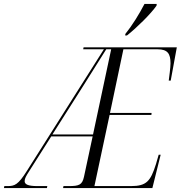

<svg xmlns="http://www.w3.org/2000/svg" viewBox="-78 -954 917 974"><path d="M558 -782 557 -774H566C618 -815 688 -885 716 -925L717 -934H655C628 -882 592 -824 558 -782ZM-58 0H160L162 -10H112C66 -10 47 -18 47 -35C47 -49 55 -62 69 -84L182 -262H392L348 -57C339 -16 323 -10 271 -10H244L242 0H695L737 -169H727L713 -121C686 -35 665 -10 587 -10H401L478 -371H690L691 -381H480L548 -704H721C773 -704 787 -681 787 -633C787 -610 780 -562 778 -545H788L819 -714H346L344 -704H449L59 -88C14 -16 -4 -10 -40 -10H-56ZM188 -272 339 -510C380 -575 421 -640 461 -704H486L394 -272Z"/></svg>

Font: Noto Serif Display Condensed Light
Style: Italic
Weight: 300
Width: 3
Italic angle: -12°
Designer: Monotype Design Team
Foundry: Monotype Imaging Inc.
Version: Version 2.009